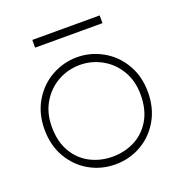

<svg xmlns="http://www.w3.org/2000/svg" viewBox="-118 -722 795 841"><g transform="rotate(-20 280.0 -301.5)"><path d="M73 -233Q73 -163 101.5 -115Q130 -67 177 -43Q224 -19 280 -19Q336 -19 383 -43Q430 -67 458.5 -115Q487 -163 487 -233Q487 -297 458 -345.5Q429 -394 381.5 -420Q334 -446 280 -446Q226 -446 178.5 -420Q131 -394 102 -345.5Q73 -297 73 -233ZM39 -233Q39 -307 73 -364Q107 -421 162.5 -451.5Q218 -482 280 -482Q342 -482 397.5 -451.5Q453 -421 487 -364Q521 -307 521 -233Q521 -159 488.5 -102.5Q456 -46 401 -14.5Q346 17 280 17Q214 17 159 -14.5Q104 -46 71.5 -102.5Q39 -159 39 -233ZM437 -620V-584H123V-620Z"/></g></svg>

Font: Kreadon
Style: Regular
Weight: 400
Designer: kohakuno
Foundry: StudioGnu
Version: Version 1.000;Glyphs 3.1.2 (3151)